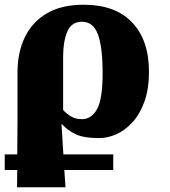

<svg xmlns="http://www.w3.org/2000/svg" viewBox="-23 -571 720 812"><path d="M-3 148V82H50L51 -53V-263Q51 -350 82.5 -414.5Q114 -479 176 -515Q238 -551 330 -551Q465 -551 536 -476Q607 -401 607 -268Q607 -194 587.5 -140.5Q568 -87 536.5 -53Q505 -19 468.5 -3Q432 13 397 13Q330 13 295.5 -4Q261 -21 239 -46H237L245 82H456V148H249L254 221H49L50 148ZM323 -67Q364 -67 387.5 -109.5Q411 -152 411 -261Q411 -373 391 -426Q371 -479 324 -479Q279 -479 261.5 -437Q244 -395 244 -333V-106Q255 -93 275 -80Q295 -67 323 -67Z"/></svg>

Font: Noto Serif Black
Style: Regular
Weight: 900
Designer: Monotype Design Team
Foundry: Monotype Imaging Inc.
Version: Version 2.014; ttfautohint (v1.8.4.7-5d5b)